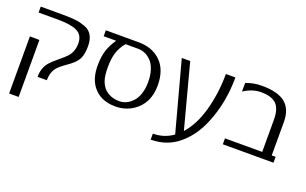

<svg xmlns="http://www.w3.org/2000/svg" viewBox="-84 -928 2419 1516"><g transform="rotate(20 1125.0 -170.0)"><path d="M129.9 -278.8V200.2H49.8V-279.8ZM49.8 -529.8H224.1Q336.9 -529.8 382.8 -518.1Q428.7 -505.9 449.2 -493.2Q469.7 -480.5 483.4 -460Q507.8 -422.9 507.8 -365.5Q507.8 -308.1 496.1 -275.9Q484.4 -243.7 465.3 -223.4Q446.3 -203.1 423.6 -186.3Q400.9 -169.4 378.2 -153.3Q355.5 -137.2 336.4 -118.2Q293.9 -75.7 293.9 0H215.8Q215.8 -76.2 257.8 -125Q281.2 -151.9 324.2 -186.8Q367.2 -221.7 385.7 -241.7Q428.2 -287.1 428.2 -356.4Q428.2 -430.2 370.1 -456.1Q317.9 -480 214.4 -480Q212.4 -480 210 -480H49.8Z M596.7 -529.8H871.6Q988.8 -529.8 1059.8 -460.2Q1130.9 -390.6 1130.9 -259.8Q1130.9 -107.4 1019 -33.2Q954.1 9.8 871.6 9.8Q743.7 9.8 678.2 -78.1Q630.9 -141.6 630.9 -246.1Q630.9 -323.7 648.7 -376.7Q666.5 -429.7 701.7 -480H596.7ZM779.8 -480Q742.7 -434.6 726.8 -384.5Q710.9 -334.5 710.9 -262.7Q710.9 -191.4 724.6 -150.4Q739.3 -109.4 763.7 -85.9Q812 -40 886.7 -40Q947.8 -40 996.6 -90.8Q1021 -116.2 1035.9 -159.9Q1050.8 -203.6 1050.8 -260.5Q1050.8 -317.4 1036.1 -361.6Q1021.5 -405.8 997.1 -430.7Q948.7 -480 886.7 -480Z M1224.6 160.2V109.9Q1318.8 109.9 1392.6 56.2L1234.9 -529.8H1305.7L1447.8 6.8Q1526.4 -81.1 1565.9 -225.8Q1605.5 -370.6 1605.5 -529.8H1685.5Q1685.5 -314.9 1608.9 -132.8Q1554.7 -3.4 1461.4 75.7Q1362.3 160.2 1224.6 160.2Z M1772.5 -515.1Q1834.5 -540 1905.3 -540Q2040.5 -540 2103 -488.8Q2165.5 -437.5 2165.5 -330.1V-49.8H2198.2V0H1772.5V-49.8H2085.4V-317.9Q2085.4 -419.9 2038.6 -457Q1996.6 -490.2 1919.9 -490.2Q1843.3 -490.2 1772.5 -442.9Z"/></g></svg>

Font: Pfennig
Style: Medium
Weight: 500
Version: Version 20120410 ; ttfautohint (v0.8)